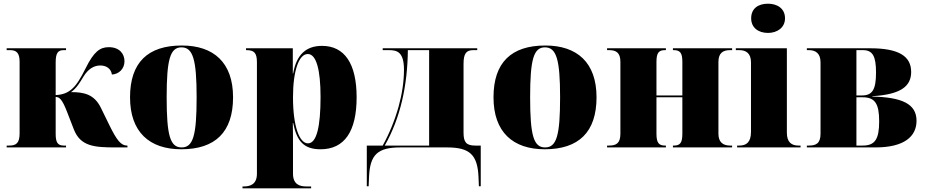

<svg xmlns="http://www.w3.org/2000/svg" viewBox="-20 -797 5009 1038"><path d="M16 0H337V-10H325C291 -10 281 -28 281 -74V-273C300 -272 315 -264 343 -191L379 -98C415 -5 491 0 607 0H669V-10H667C635 -10 612 -37 571 -121L525 -215C489 -288 433 -299 364 -299C394 -320 412 -351 432 -384C456 -423 487 -443 522 -443C557 -443 581 -424 585 -394C623 -396 653 -425 653 -466C653 -505 627 -542 568 -542C520 -542 487 -517 443 -428C416 -374 395 -339 370 -317C346 -295 319 -285 281 -283V-459C281 -512 294 -526 325 -526H337V-536H16V-526H34C69 -526 86 -511 86 -463V-76C86 -23 67 -10 30 -10H16Z M960 10C1144 10 1240 -83 1240 -271C1240 -459 1135 -551 963 -551C779 -551 683 -459 683 -271C683 -83 788 10 960 10ZM962 0C900 0 881 -64 881 -271C881 -476 900 -541 961 -541C1023 -541 1043 -476 1043 -271C1043 -64 1024 0 962 0Z M1291 221H1662V211H1636C1603 211 1564 202 1564 142V-5C1564 -47 1564 -90 1563 -132H1565C1585 -33 1623 10 1713 10C1842 10 1908 -86 1908 -271C1908 -454 1842 -549 1721 -549C1637 -549 1583 -504 1565 -400H1563V-536H1310V-526H1312C1355 -526 1369 -510 1369 -460V142C1369 202 1330 211 1297 211H1291ZM1645 -22C1599 -22 1564 -113 1564 -271C1564 -415 1596 -505 1644 -505C1690 -505 1713 -420 1713 -273C1713 -113 1692 -22 1645 -22Z M1963 210H1973L1975 161C1980 39 2021 0 2145 0H2397C2519 0 2562 39 2567 161L2569 210H2579V-10H2549C2501 -10 2486 -28 2486 -80V-452C2486 -508 2501 -526 2539 -526H2560V-536H2049V-526H2082C2126 -526 2164 -517 2164 -420C2164 -354 2153 -286 2135 -221C2114 -146 2085 -75 2049 -10H1963ZM2060 -10C2146 -161 2183 -337 2185 -526H2300V-10Z M2925 10C3109 10 3205 -83 3205 -271C3205 -459 3100 -551 2928 -551C2744 -551 2648 -459 2648 -271C2648 -83 2753 10 2925 10ZM2927 0C2865 0 2846 -64 2846 -271C2846 -476 2865 -541 2926 -541C2988 -541 3008 -476 3008 -271C3008 -64 2989 0 2927 0Z M3262 0H3580V-10H3576C3543 -10 3529 -23 3529 -74V-271H3669V-74C3669 -23 3656 -10 3622 -10H3618V0H3938V-10H3927C3889 -10 3864 -28 3864 -74V-462C3864 -511 3889 -526 3927 -526H3938V-536H3618V-526H3622C3656 -526 3669 -512 3669 -463V-281H3529V-462C3529 -511 3541 -526 3575 -526H3580V-536H3262V-526H3273C3311 -526 3334 -512 3334 -463V-74C3334 -23 3312 -10 3273 -10H3262Z M4132 -619C4181 -619 4224 -647 4224 -698C4224 -752 4181 -777 4132 -777C4080 -777 4041 -752 4041 -698C4041 -647 4080 -619 4132 -619ZM3965 0H4308V-10H4297C4260 -10 4234 -27 4234 -80V-536H3958V-526H3977C4013 -526 4040 -509 4040 -460V-84C4040 -28 4015 -10 3977 -10H3965Z M4342 0H4713C4868 0 4935 -59 4935 -144C4935 -238 4852 -271 4696 -275V-277C4849 -286 4906 -330 4906 -408C4906 -492 4841 -536 4685 -536H4342V-526H4353C4389 -526 4416 -509 4416 -460V-74C4416 -21 4391 -10 4353 -10H4342ZM4640 -281H4610V-526H4645C4698 -526 4716 -493 4716 -405C4716 -312 4696 -281 4640 -281ZM4644 -10H4610V-271H4644C4710 -271 4733 -237 4733 -141C4733 -44 4710 -10 4644 -10Z"/></svg>

Font: Noto Serif Display Black
Style: Regular
Weight: 900
Designer: Monotype Design Team
Foundry: Monotype Imaging Inc.
Version: Version 2.009